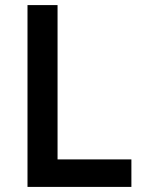

<svg xmlns="http://www.w3.org/2000/svg" viewBox="-20 -734 603 754"><path d="M88 0V-714H206V-108H496V0Z"/></svg>

Font: Noto Sans Mono SemiCondensed SemiBold
Style: Regular
Weight: 600
Width: 4
Designer: Monotype Design Team
Foundry: Monotype Imaging Inc.
Version: Version 2.014; ttfautohint (v1.8.4.7-5d5b)